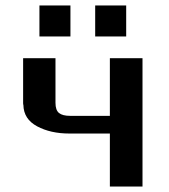

<svg xmlns="http://www.w3.org/2000/svg" viewBox="-20 -686 620 706"><path d="M125 -552V-666H239V-552ZM330 -552V-666H444V-552ZM65 -307V-472H184V-308Q184 -281 197 -270.5Q210 -260 238 -260H384V-472H504V0H384V-195H235Q166 -195 116.5 -221.5Q67 -248 66 -300Q65 -302 65 -307Z"/></svg>

Font: Coval
Style: ExtraBold
Weight: 800
Foundry: Context Ltd
Version: Version 001.000